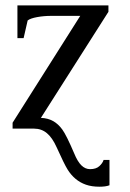

<svg xmlns="http://www.w3.org/2000/svg" viewBox="-20 -479 484 715"><path d="M26.9 0V-22L278.8 -419.9H170.9Q143.6 -419.9 118.2 -415.3Q92.8 -410.6 83 -402.8L67.9 -336.9H44.9V-459H383.8V-435.1L132.3 -40Q158.2 -39.1 177.5 -28.3Q196.8 -17.6 211.9 3.2Q227.1 23.9 255.9 91.3Q268.6 122.6 283 136.7Q297.4 150.9 315.4 150.9Q337.9 150.9 350.1 139.6Q362.3 128.4 365.7 116.7H387.7V210.9Q374 216.3 350.6 216.3Q321.3 216.3 299.8 208.7Q278.3 201.2 261.2 186.8Q244.1 172.4 231.7 152.3Q219.2 132.3 190.4 68.4Q174.8 33.7 154.5 16.8Q134.3 0 106.9 0Z"/></svg>

Font: Times New Roman
Style: Regular
Weight: 400
Designer: Steve Matteson
Foundry: Ascender Corporation
Version: Version 2.00.3